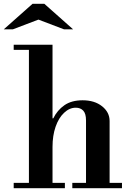

<svg xmlns="http://www.w3.org/2000/svg" viewBox="-52 -989 680 1009"><path d="M400 -15V-356Q400 -392 385.5 -407.5Q371 -423 346 -423Q313 -423 284.5 -396Q256 -369 240 -322.5Q224 -276 224 -217L204 -367H228Q249 -410 286.5 -436Q324 -462 382 -462Q445 -462 484.5 -430.5Q524 -399 524 -353V-15ZM20 0V-28H289V0ZM328 0V-28H589V0ZM100 -15V-738H224V-15ZM20 -727V-754H224V-727ZM-32 -835 119 -969H181L332 -835H284L150 -886L16 -835Z"/></svg>

Font: Libre Bodoni Medium
Style: Regular
Weight: 500
Designer: Pablo Impallari, Rodrigo Fuenzalida
Foundry: Impallari Type
Version: Version 2.005;gftools[0.9.23]